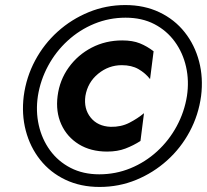

<svg xmlns="http://www.w3.org/2000/svg" viewBox="-20 -730 819 760"><path d="M318 -350Q327 -404 368.5 -438Q410 -472 462 -472Q501 -472 528 -456.5Q555 -441 574 -417L588 -527Q562 -547 533.5 -558.5Q505 -570 464 -570Q398 -570 343 -541.5Q288 -513 252 -463Q216 -413 208 -350Q200 -288 222.5 -238Q245 -188 292 -159Q339 -130 404 -130Q445 -130 476.5 -142Q508 -154 536 -172L550 -282Q525 -261 492 -244Q459 -227 418 -228Q367 -230 339 -264.5Q311 -299 318 -350ZM130 -350Q140 -413 170.5 -469.5Q201 -526 248 -569Q295 -612 353.5 -636Q412 -660 477 -660Q542 -660 591 -634.5Q640 -609 672 -565Q704 -521 716.5 -465.5Q729 -410 720 -350Q710 -287 679.5 -230.5Q649 -174 602 -131Q555 -88 496.5 -64Q438 -40 373 -40Q309 -40 259.5 -65.5Q210 -91 178 -135Q146 -179 133.5 -234.5Q121 -290 130 -350ZM74 -350Q65 -278 82 -213Q99 -148 139 -97.5Q179 -47 239 -18.5Q299 10 374 10Q451 10 519 -18Q587 -46 641.5 -95Q696 -144 731 -209.5Q766 -275 776 -350Q785 -422 768 -487Q751 -552 711 -602.5Q671 -653 611 -681.5Q551 -710 476 -710Q400 -710 331.5 -682Q263 -654 208.5 -605Q154 -556 119 -490.5Q84 -425 74 -350Z"/></svg>

Font: Jost* 700 Bold Italic
Style: Bold Italic
Weight: 700
Italic angle: -10°
Version: Version 3.200; ttfautohint (v0.97) -l 8 -r 50 -G 200 -x 14 -